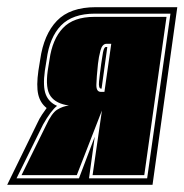

<svg xmlns="http://www.w3.org/2000/svg" viewBox="-54 -515 514 535"><path d="M-34 0 51 -174Q56 -185 63 -195.5Q70 -206 76 -214Q58 -228 52.5 -252Q47 -276 53 -318L58 -349Q68 -419 104.5 -457Q141 -495 213 -495H440L371 0ZM-8 -18H166L210 -134L194 -18H356L421 -477H211Q148 -477 116 -444Q84 -411 76 -349L71 -318Q65 -274 73.5 -252Q82 -230 105 -220Q88 -207 66 -168ZM6 -27 74 -165Q90 -200 105.5 -209.5Q121 -219 138 -221Q102 -226 87 -247Q72 -268 79 -318L84 -349Q92 -406 121.5 -437Q151 -468 209 -468H410L348 -27H204L230 -207L160 -27ZM227 -259H237L256 -393H243Q231 -393 226 -374.5Q221 -356 219 -337Q215 -299 214.5 -279Q214 -259 227 -259ZM228 -268Q220 -268 222 -288Q224 -308 228 -337Q229 -345 230.5 -353.5Q232 -362 233 -369Q236 -384 241 -384H245L229 -268Z"/></svg>

Font: Alumni Sans Collegiate One
Style: Italic
Weight: 400
Italic angle: -8°
Designer: Robert E. Leuschke
Foundry: Robert E. Leuschke
Version: Version 1.100